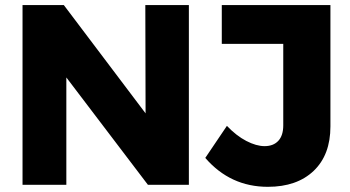

<svg xmlns="http://www.w3.org/2000/svg" viewBox="-20 -721 1365 749"><path d="M547.9 -278.8 546.9 -701.2H716.8V0H557.1L238.8 -418.9V0H67.9V-701.2H229ZM845.2 -701.2H1269V-228Q1269 -116.7 1203.6 -54.4Q1138.2 7.8 1024.9 7.8Q878.4 7.8 780.8 -105L865.2 -230Q901.9 -191.4 940.9 -171.1Q980 -150.9 1012.2 -150.9Q1046.4 -150.9 1065.7 -171.6Q1085 -192.4 1085 -231.9V-549.8H845.2Z"/></svg>

Font: Montserrat-Arabic
Style: Bold
Weight: 700
Designer: Mohamed Gaber
Foundry: Kief Type Foundry
Version: Version 5.008;PS 005.008;hotconv 1.0.88;makeotf.lib2.5.64775